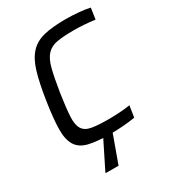

<svg xmlns="http://www.w3.org/2000/svg" viewBox="-210 -807 995 1109"><g transform="rotate(-30 287.0 -253.0)"><path d="M55 0ZM465 -5Q432 1 385 4.5Q338 8 298 8Q208 8 155 -5.5Q102 -19 78.5 -57.5Q55 -96 56 -164.5Q57 -233 74 -344Q91 -454 111.5 -522.5Q132 -591 167.5 -629.5Q203 -668 260 -682Q317 -696 407 -696Q448 -696 492.5 -692Q537 -688 566 -681L555 -607Q520 -612 482.5 -614.5Q445 -617 418 -617Q346 -617 303 -609.5Q260 -602 234.5 -574.5Q209 -547 195 -492.5Q181 -438 166 -344Q152 -250 149 -195.5Q146 -141 163 -113.5Q180 -86 220.5 -78.5Q261 -71 333 -71Q367 -71 407.5 -73.5Q448 -76 477 -81ZM172 0ZM162 190 163 185 259 -8H319L318 -3L248 190Z"/></g></svg>

Font: Azeri Sans
Style: Italic
Weight: 400
Designer: Hector Gatti & Omnibus-Type (original fonts) / Cristiano Sobral (main changes and remastering)
Foundry: Omnibus-Type
Version: Version 0.07;August 21, 2020;FontCreator 13.0.0.2681 64-bit;